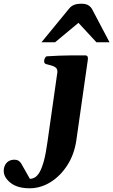

<svg xmlns="http://www.w3.org/2000/svg" viewBox="-158 -781 602 1020"><path d="M-0.5 219.2Q-65.9 219.2 -102.1 190.2Q-138.2 161.1 -138.2 127Q-138.2 111.3 -131.8 97.7Q-125.5 84 -112.8 75.7Q-100.1 67.4 -80.6 67.4Q-57.1 67.4 -44.9 88.4L1 169.4Q13.7 168.9 26.4 162.1Q39.1 155.3 51.3 135.3Q63.5 115.2 74.5 76.2Q85.4 37.1 94.2 -27.3L147 -398.9Q147 -414.1 138.7 -421.4Q130.4 -428.7 116.5 -432.6Q102.5 -436.5 85.4 -440.9Q80.6 -443.4 78.1 -447.3Q75.7 -451.2 76.7 -460.4Q77.6 -466.3 81.5 -473.9Q85.4 -481.4 91.3 -481.9Q159.7 -486.3 213.9 -486.6Q268.1 -486.8 297.4 -486.8Q301.3 -486.8 305.4 -482.9Q309.6 -479 309.1 -467.3L247.6 -36.1Q236.8 39.1 199.7 96.7Q162.6 154.3 110.1 186.8Q57.6 219.2 -0.5 219.2ZM62.5 -556.6 210 -736.3Q218.8 -747.6 233.9 -754.4Q249 -761.2 273.9 -761.2Q299.3 -761.2 312.3 -752.4Q325.2 -743.7 331.5 -731.9L423.8 -556.6H354L258.8 -659.7L134.8 -556.6Z"/></svg>

Font: Gelasio
Style: Bold Italic
Weight: 700
Italic angle: -8.5°
Designer: Eben Sorkin
Foundry: Eben Sorkin
Version: Version 1.008